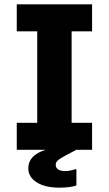

<svg xmlns="http://www.w3.org/2000/svg" viewBox="-20 -688 500 882"><path d="M331 164Q303 174 252 174Q187 174 148.5 149.5Q110 125 110 85Q110 25 190 0H57V-124H151V-544H57V-668H403V-544H309V-124H403V0H331Q267 33 251.5 44Q236 55 236 68Q236 98 282 98Q295 98 311 93.5Q327 89 331 89Z"/></svg>

Font: Atkinson Hyperlegible Pro
Style: Bold
Weight: 700
Designer: Elliott Scott, Megan Eiswerth, Linus Boman, Theodore Petrosky, Jacob Perez
Foundry: Braille Institute
Version: Version 1.5.1